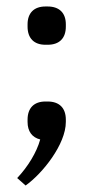

<svg xmlns="http://www.w3.org/2000/svg" viewBox="-20 -415 288 592"><path d="M65 -340V-333C65 -297 85 -277 120 -277H127C163 -277 183 -297 183 -333V-340C183 -375 163 -395 127 -395H120C85 -395 65 -375 65 -340ZM33 134 59 157C111 120 183 30 183 -39V-46C183 -82 163 -102 127 -102H120C85 -102 65 -82 65 -46V-39C65 -10 79 9 104 15C93 55 66 99 33 134Z"/></svg>

Font: LT Superior Serif Medium
Style: Regular
Weight: 500
Designer: Daniel Lyons
Foundry: LyonsType
Version: Version 2.120;FEAKit 1.0